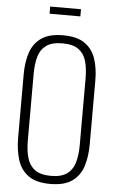

<svg xmlns="http://www.w3.org/2000/svg" viewBox="-64 -1014 643 1068"><g transform="rotate(5 258.0 -480.5)"><path d="M258 11Q179 11 135.5 -20.5Q92 -52 75 -106.5Q58 -161 58 -230V-584Q58 -653 76 -706Q94 -759 137.5 -789Q181 -819 258 -819Q335 -819 378.5 -789Q422 -759 440 -706Q458 -653 458 -584V-229Q458 -160 441 -106Q424 -52 380.5 -20.5Q337 11 258 11ZM258 -34Q316 -34 347.5 -57Q379 -80 391 -121.5Q403 -163 403 -218V-592Q403 -647 391 -688Q379 -729 348 -751.5Q317 -774 258 -774Q200 -774 168.5 -751.5Q137 -729 125 -688Q113 -647 113 -592V-218Q113 -163 125 -121.5Q137 -80 168.5 -57Q200 -34 258 -34ZM172 -932V-972H344V-932Z"/></g></svg>

Font: Oswald ExtraLight
Style: Regular
Weight: 250
Designer: Vernon Adams
Foundry: Vernon Adams
Version: Version 4.100; ttfautohint (v1.8.1.43-b0c9)